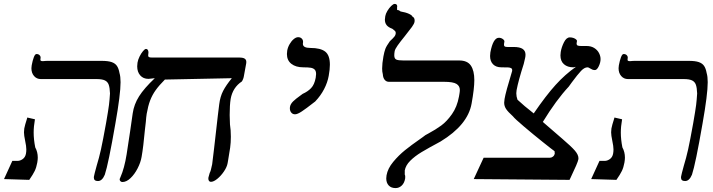

<svg xmlns="http://www.w3.org/2000/svg" viewBox="-24 -915 3644 981"><path d="M148 -237.5Q148 -203 156 -162Q169 -138.5 169 -109.5Q169 -99.5 166.5 -84.5Q162 -59.5 153.5 -41.8Q145 -24 125.5 4L-3.5 0L39 -93H66Q79 -93 92 -102.2Q105 -111.5 108.5 -129.5Q110.5 -139.5 110.5 -151.5Q110.5 -167.5 104.5 -195.5Q98.5 -223.5 98.5 -239Q98.5 -248 100 -258.5Q104 -278.5 112.5 -304L115.5 -314.5L154.5 -305.5Q148 -268.5 148 -237.5ZM136.5 -566.5Q136.5 -574 138 -581.5Q142.5 -606 148.8 -622.5Q155 -639 162.5 -639Q173 -639 179 -632.2Q185 -625.5 183 -616.5L182.5 -611.5Q181.5 -606.5 184.8 -604.5Q188 -602.5 195 -602.5Q198.5 -602.5 206.5 -603.5L217 -604H496Q528 -604 546.2 -597.8Q564.5 -591.5 573.5 -578.2Q582.5 -565 586.5 -542Q592 -524 592 -495Q592 -433 565.5 -283.5Q529.5 -76 511.5 -22.5Q498 10 476.5 10Q455.5 10 455.5 -7.5Q455.5 -11.5 456 -13.5Q457.5 -23 470 -68.5Q482 -107.5 491.8 -151.2Q501.5 -195 518 -286.5Q529.5 -352.5 532.8 -378.8Q536 -405 538 -437.5Q537 -466.5 531.5 -482Q526 -497.5 511.8 -504.2Q497.5 -511 469.5 -511H184.5Q163.5 -511 150 -526.5Q136.5 -542 136.5 -566.5Z M587.5 -0.5 591.5 -10Q611.5 -55 623 -126.5L641 -245L654 -335.5Q660.5 -381.5 686.5 -422.8Q712.5 -464 767 -515.5L734.5 -512Q708 -512 692.5 -529.8Q677 -547.5 677 -576Q677 -585 678.5 -594.5Q681 -610 689.2 -626.5Q697.5 -643 706.8 -654Q716 -665 722 -665Q728 -665 731.2 -660Q734.5 -655 734.5 -646.5Q734.5 -640 733.5 -636.5Q733 -635 733 -632Q733 -625.5 737.5 -623.2Q742 -621 753 -621H1198Q1217.5 -621 1226 -615.5Q1234.5 -610 1234.5 -598.5Q1234.5 -594 1234 -591.5L1222.5 -528.5Q1220.5 -513 1212 -499Q1165 -468 1154.5 -409.5Q1149.5 -378 1149.5 -327.5Q1149.5 -303.5 1151 -279.5Q1155.5 -251 1155.5 -216.5Q1155.5 -186.5 1152 -160.8Q1148.5 -135 1142.5 -102Q1143 -104.5 1139 -81.5Q1135.5 -61.5 1120.2 -39Q1105 -16.5 1086.2 -1.2Q1067.5 14 1053.5 14Q1047.5 14 1044 9.5Q1040.5 5 1040.5 -2.5Q1040.5 -6.5 1041 -8.5Q1041 -10 1047.5 -31.5Q1053 -40 1060 -75.5Q1063 -95 1070 -158Q1079.5 -246.5 1089 -324.5L1096 -381.5Q1101 -421.5 1116 -450.5Q1131 -479.5 1160.5 -515.5L818.5 -508.5Q789 -479 771.5 -454.5Q754 -430 743.2 -402Q732.5 -374 725.5 -333.5Q723.5 -323.5 723 -314.5Q722.5 -301 716.5 -252.5Q708.5 -164.5 699.5 -113.5Q694.5 -84.5 679 -54.5Q663.5 -24.5 642.8 -4.8Q622 15 601.5 15Q594.5 15 590.5 10Q586.5 5 587.5 -0.5Z M1576 -388.5Q1541 -361 1518.5 -346Q1496 -331 1483.5 -331Q1471.5 -331 1464.2 -339.8Q1457 -348.5 1457 -361.5Q1457 -366 1457.5 -368.5Q1460 -383.5 1473.5 -396.8Q1487 -410 1509 -425.5L1522.5 -435.5Q1548.5 -447 1565.5 -464.8Q1582.5 -482.5 1589 -517.5Q1591 -532.5 1591 -536.5Q1591 -552 1584 -559.2Q1577 -566.5 1564 -568.8Q1551 -571 1526 -571Q1487.5 -571 1464.8 -588.8Q1442 -606.5 1442 -639Q1442 -647.5 1443.5 -656.5Q1446.5 -673.5 1455.8 -689.5Q1465 -705.5 1476.8 -715.2Q1488.5 -725 1499.5 -725Q1510.5 -725 1517.5 -718.2Q1524.5 -711.5 1524.5 -701Q1524.5 -697.5 1524 -695.5Q1523.5 -694 1523.5 -691Q1523.5 -670 1562 -670Q1614 -670 1637.8 -651.2Q1661.5 -632.5 1661.5 -584.5Q1661.5 -560.5 1655.5 -527.5Q1649.5 -493.5 1632 -459.8Q1614.5 -426 1586.5 -396.5Z M2227 -192Q2164.5 -158.5 2130 -137.8Q2095.5 -117 2072 -93.5Q2048.5 -70 2044 -43.5Q2044 -43 2044.2 -38.2Q2044.5 -33.5 2044 -23.5Q2046.5 -19.5 2046.5 -11.5Q2046.5 -5.5 2046 -2.5Q2042 20.5 2028.5 33.2Q2015 46 1997 46Q1974.5 46 1962 32.5Q1949.5 19 1949.5 -3.5Q1949.5 -11.5 1951 -19.5Q1957 -54 1985 -87.8Q2013 -121.5 2045.2 -147.5Q2077.5 -173.5 2120 -203Q2125.5 -207 2135.2 -213.8Q2145 -220.5 2149.5 -224.5L2165 -233Q2201.5 -252.5 2230.2 -273.5Q2259 -294.5 2285.2 -331.8Q2311.5 -369 2321 -421.5Q2321.5 -425 2323.5 -436Q2325.5 -447 2325.5 -455.5Q2325.5 -475.5 2308.5 -486.2Q2291.5 -497 2245 -497H1963Q1950 -497 1941.5 -507.2Q1933 -517.5 1932 -535.5Q1928.5 -548 1928.5 -565Q1928.5 -590.5 1935 -626.5Q1939.5 -651 1945 -665.5Q1950.5 -680 1968 -704.5Q1985 -720 1991.5 -728.5Q1998 -737 1998 -747Q1998 -753 1994 -757Q1990 -761 1980.5 -768Q1960 -775.5 1951.2 -786.8Q1942.5 -798 1942.5 -815Q1942.5 -819.5 1944.5 -832.5Q1946.5 -844.5 1955.2 -859.2Q1964 -874 1974.8 -884.5Q1985.5 -895 1992.5 -895Q2005.5 -895 2005.5 -882Q2005.5 -879.5 2004.5 -874.5Q2004.5 -874 2005 -871Q2005.5 -868 2005 -863.5Q2007.5 -864.5 2012.5 -862.8Q2017.5 -861 2022.5 -856.5Q2049 -852 2065.2 -844.5Q2081.5 -837 2083.5 -830Q2088.5 -828 2091.5 -823Q2094.5 -818 2094.5 -810.5Q2094.5 -806 2094 -803.5Q2092.5 -794 2080.8 -777.5Q2069 -761 2044.5 -730.5Q2020.5 -701 2007.5 -682.5Q1994.5 -664 1992.5 -653.5Q1990.5 -642 1990.5 -632.5Q1990.5 -616 2000.2 -611Q2010 -606 2037.5 -606H2322.5Q2364 -606 2381.8 -580Q2399.5 -554 2399.5 -505.5Q2399.5 -462.5 2385.5 -385.5Q2366 -276.5 2227 -192Z M3015.5 -557Q3008.5 -557 3003 -559.2Q2997.5 -561.5 2991 -565.5Q2983 -571 2978 -571Q2962 -571 2944.8 -552.8Q2927.5 -534.5 2897.5 -494L2882 -472.5Q2818 -404 2749.5 -292L2849.5 -205.5Q2894 -167.5 2912.8 -146Q2931.5 -124.5 2931.5 -106.5Q2931.5 -102.5 2931 -100.5Q2928 -83.5 2891 -6.5L2886 4L2396.5 0L2447 -109H2785Q2794 -109 2801.2 -114.8Q2808.5 -120.5 2810.5 -129.5L2809.5 -142.5Q2801 -148 2750 -188.8Q2699 -229.5 2652.8 -268.8Q2606.5 -308 2596.5 -321Q2571.5 -343.5 2561.8 -358.2Q2552 -373 2552 -390.5Q2552 -395.5 2554 -409.5Q2559.5 -443.5 2592.5 -551.5Q2593 -553.5 2593 -556.5Q2593 -564 2587.2 -567Q2581.5 -570 2572 -570.5Q2562.5 -571 2538 -571Q2510.5 -571 2495.2 -586.5Q2480 -602 2480 -629Q2480 -638 2481.5 -647.5Q2495.5 -722 2525 -722Q2536.5 -722 2545.5 -715.2Q2554.5 -708.5 2553 -701.5L2551.5 -692.5Q2551 -690 2551 -686.5Q2551 -680 2555 -677.5Q2559 -675 2568.5 -675H2599.5Q2632 -675 2646.5 -665Q2661 -655 2661 -636Q2661 -626.5 2659 -618.5L2652 -588.5Q2624.5 -503 2615.5 -454.5Q2614 -446.5 2614 -438.5Q2614 -422 2620 -405.5Q2640.5 -387 2657.2 -372.5Q2674 -358 2703 -335.5Q2766 -427.5 2814.8 -481.2Q2863.5 -535 2918.5 -573.5L2906 -571Q2875.5 -571 2857.5 -586.8Q2839.5 -602.5 2839.5 -632Q2839.5 -640 2841 -649.5Q2845 -674 2857.5 -699Q2870 -724 2887.5 -724Q2897.5 -724 2906 -721Q2914.5 -718 2919.5 -713.5Q2924.5 -709 2924 -705.5L2922.5 -696.5Q2922 -694.5 2922 -692Q2922 -685 2927.2 -682.5Q2932.5 -680 2944.5 -680H2972.5Q2996 -680 3012.2 -669.8Q3028.5 -659.5 3036.5 -644Q3044.5 -628.5 3044.5 -613Q3044.5 -595.5 3035.2 -576.2Q3026 -557 3015.5 -557Z M3148 -237.5Q3148 -203 3156 -162Q3169 -138.5 3169 -109.5Q3169 -99.5 3166.5 -84.5Q3162 -59.5 3153.5 -41.8Q3145 -24 3125.5 4L2996.5 0L3039 -93H3066Q3079 -93 3092 -102.2Q3105 -111.5 3108.5 -129.5Q3110.5 -139.5 3110.5 -151.5Q3110.5 -167.5 3104.5 -195.5Q3098.5 -223.5 3098.5 -239Q3098.5 -248 3100 -258.5Q3104 -278.5 3112.5 -304L3115.5 -314.5L3154.5 -305.5Q3148 -268.5 3148 -237.5ZM3136.5 -566.5Q3136.5 -574 3138 -581.5Q3142.5 -606 3148.8 -622.5Q3155 -639 3162.5 -639Q3173 -639 3179 -632.2Q3185 -625.5 3183 -616.5L3182.5 -611.5Q3181.5 -606.5 3184.8 -604.5Q3188 -602.5 3195 -602.5Q3198.5 -602.5 3206.5 -603.5L3217 -604H3496Q3528 -604 3546.2 -597.8Q3564.5 -591.5 3573.5 -578.2Q3582.5 -565 3586.5 -542Q3592 -524 3592 -495Q3592 -433 3565.5 -283.5Q3529.5 -76 3511.5 -22.5Q3498 10 3476.5 10Q3455.5 10 3455.5 -7.5Q3455.5 -11.5 3456 -13.5Q3457.5 -23 3470 -68.5Q3482 -107.5 3491.8 -151.2Q3501.5 -195 3518 -286.5Q3529.5 -352.5 3532.8 -378.8Q3536 -405 3538 -437.5Q3537 -466.5 3531.5 -482Q3526 -497.5 3511.8 -504.2Q3497.5 -511 3469.5 -511H3184.5Q3163.5 -511 3150 -526.5Q3136.5 -542 3136.5 -566.5Z"/></svg>

Font: JuliaMono BoldItalic
Style: Regular
Weight: 700
Italic angle: -9°
Monospace: yes
Designer: cormullion
Foundry: corm
Version: Version 0.049; ttfautohint (v1.8.4)